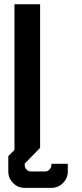

<svg xmlns="http://www.w3.org/2000/svg" viewBox="-20 -704 392 914"><path d="M48.8 9.8V-683.6H170.9V0L97.7 74.7V81.5Q97.7 94.2 106.4 103.3Q115.2 112.3 127.9 112.3H193.8Q206.5 112.3 215.6 103.3Q224.6 94.2 224.6 81.5V75.7H302.7V112.3Q302.7 144.5 279.8 167.5Q256.8 190.4 224.6 190.4H97.7Q65.4 190.4 42.5 167.5Q19.5 144.5 19.5 112.3V39.1Z"/></svg>

Font: California Gothic
Style: Regular
Weight: 400
Version: Version 2.2;